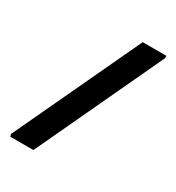

<svg xmlns="http://www.w3.org/2000/svg" viewBox="-168 -794 821 896"><g transform="rotate(30 243.0 -345.5)"><path d="M23 0 20 -13 338 -691H466L465 -677L148 0Z"/></g></svg>

Font: Kreon
Style: Bold
Weight: 700
Designer: Julia Petretta
Foundry: Julia Petretta and Eli Heuer
Version: Version 2.002